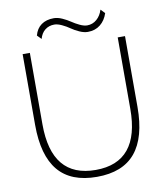

<svg xmlns="http://www.w3.org/2000/svg" viewBox="-104 -1082 1016 1177"><g transform="rotate(-10 403.5 -493.0)"><path d="M676.8 -810.1H722.2V-369.1Q722.2 -179.7 643.6 -85Q564.9 9.8 403.8 9.8Q242.7 9.8 163.8 -84.7Q85 -179.2 85 -369.1V-810.1H129.9V-365.2Q129.9 -33.2 403.8 -33.2Q676.8 -33.2 676.8 -365.2ZM602.1 -996.1 627 -970.2Q612.8 -926.3 580.8 -900.6Q548.8 -875 502.9 -875Q479 -875 451.2 -887.5Q423.3 -899.9 401.9 -915Q380.4 -930.2 354 -942.6Q327.6 -955.1 307.1 -955.1Q273.9 -955.1 249.8 -936.3Q225.6 -917.5 215.8 -881.8L190.9 -907.2Q202.1 -949.7 232.9 -971.9Q263.7 -994.1 311 -994.1Q335 -994.1 362.8 -981.7Q390.6 -969.2 412.1 -954.6Q433.6 -939.9 459.7 -927.5Q485.8 -915 505.9 -915Q540 -915 565.7 -937.5Q591.3 -960 602.1 -996.1Z"/></g></svg>

Font: Sinkin Sans 200 X Light
Style: Regular
Weight: 200
Designer: Keith Bates
Foundry: K-Type
Version: Sinkin Sans (version 1.0)  by Keith Bates   •   © 2014   www